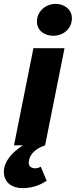

<svg xmlns="http://www.w3.org/2000/svg" viewBox="-64 -748 390 988"><path d="M52 220C102 220 144 204 176 182L146 110C138 114 130 118 116 118C98 118 84 108 84 90C84 56 108 20 168 0L268 -500H108L8 0H54C-4 37 -44 84 -44 136C-44 190 -4 220 52 220ZM210 -564C264 -564 306 -602 306 -654C306 -702 264 -728 222 -728C168 -728 126 -686 126 -638C126 -588 168 -564 210 -564Z"/></svg>

Font: Source Sans Pro Black
Style: Italic
Weight: 900
Italic angle: -11°
Designer: Paul D. Hunt
Foundry: Adobe Systems Incorporated
Version: Version 3.006;hotconv 1.0.111;makeotfexe 2.5.65597